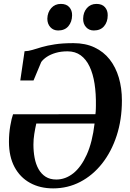

<svg xmlns="http://www.w3.org/2000/svg" viewBox="-20 -978 684 1008"><path d="M86.5 -555.5 109 -709Q129 -709.5 150.2 -716Q171.5 -722.5 199.5 -730.8Q227.5 -739 267.8 -745.2Q308 -751.5 365.5 -751.5Q428.5 -751.5 476.2 -729Q524 -706.5 555.8 -666Q587.5 -625.5 603.8 -570.5Q620 -515.5 620 -450.5Q620 -350 592.5 -265.8Q565 -181.5 515.8 -119.2Q466.5 -57 401 -23Q335.5 11 259 11Q190 11 137.8 -17.8Q85.5 -46.5 56.2 -101.2Q27 -156 27 -234Q27 -277 34 -317.5Q41 -358 48.5 -378L481 -378.5Q482 -385 482.5 -392.8Q483 -400.5 483.2 -408.5Q483.5 -416.5 483.5 -424.5Q484.5 -486 476.5 -538Q468.5 -590 450.5 -628.2Q432.5 -666.5 403.8 -687.5Q375 -708.5 334.5 -708.5Q300 -708.5 272.8 -700.5Q245.5 -692.5 226.2 -679.8Q207 -667 196.5 -652.5L156 -555.5ZM476.5 -329.5H170.5Q164.5 -303 160 -274.8Q155.5 -246.5 155.5 -219Q155.5 -182 161.8 -149Q168 -116 182.2 -90.5Q196.5 -65 219.5 -50.2Q242.5 -35.5 275.5 -35.5Q323.5 -35.5 364.8 -68.2Q406 -101 435.5 -166.2Q465 -231.5 476.5 -329.5ZM285.5 -818Q260 -818 244.2 -835.5Q228.5 -853 228.5 -880Q229.5 -913.5 249 -935.5Q268.5 -957.5 299.5 -957.5Q329 -957.5 344 -940.2Q359 -923 358.5 -897.5Q358 -863 339 -840.5Q320 -818 285.5 -818ZM472.5 -818Q447.5 -818 431.8 -835.5Q416 -853 416.5 -880Q417 -913.5 436.2 -935.5Q455.5 -957.5 486.5 -957.5Q516 -957.5 531 -940.2Q546 -923 545.5 -897.5Q545.5 -863 526.5 -840.5Q507.5 -818 472.5 -818Z"/></svg>

Font: Merriweather 60pt SemiBold
Style: Italic
Weight: 600
Italic angle: -7.8°
Version: Version 2.101